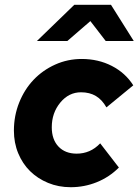

<svg xmlns="http://www.w3.org/2000/svg" viewBox="-20 -770 578 801"><path d="M300 -129Q328 -129 352.5 -139.5Q377 -150 398 -172L476 -71Q436 -31 384 -10Q332 11 275 11Q224 11 180.5 -7Q137 -25 105.5 -56Q74 -87 56 -130.5Q38 -174 38 -225Q38 -287 60 -342Q82 -397 120 -437Q158 -477 210 -500.5Q262 -524 321 -524Q390 -524 446.5 -495Q503 -466 536 -414L424 -322Q406 -354 380 -369.5Q354 -385 318 -385Q267 -385 231.5 -342Q196 -299 196 -239Q196 -188 224 -158.5Q252 -129 300 -129ZM421 -599 357 -682 261 -599H134L290 -750H443L538 -599Z"/></svg>

Font: Red Hat Text
Style: Bold Italic
Weight: 700
Italic angle: -12°
Designer: Pentagram / MCKL
Foundry: Pentagram / MCKL
Version: Version 1.003; Red Hat Text Bold Italic